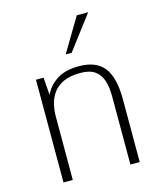

<svg xmlns="http://www.w3.org/2000/svg" viewBox="-116 -870 801 954"><g transform="rotate(-15 284.0 -392.5)"><path d="M91.3 0V-528.3H130.4L137.2 -438.5Q158.2 -482.9 200.9 -510.5Q243.7 -538.1 314.5 -538.1Q402.8 -538.1 443.1 -486.3Q483.4 -434.6 483.4 -322.8V0H435.5V-347.2Q436 -395 425 -430.2Q414.1 -465.3 387.5 -484.6Q360.8 -503.9 313 -503.9Q260.3 -503.9 226.1 -488.3Q191.9 -472.7 173.1 -446.8Q154.3 -420.9 146.7 -389.6Q139.2 -358.4 139.2 -327.1V0ZM266.6 -611.8 370.1 -785.2H428.7L297.4 -611.8Z"/></g></svg>

Font: Comme Thin
Style: Regular
Weight: 250
Version: Version 1.000;gftools[0.9.27]